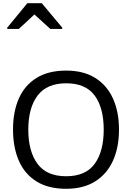

<svg xmlns="http://www.w3.org/2000/svg" viewBox="-20 -1164 821 1194"><path d="M720 -358Q720 -247 682.5 -164.5Q645 -82 572 -36Q499 10 391 10Q280 10 206.5 -36Q133 -82 97 -165Q61 -248 61 -359Q61 -469 97 -551Q133 -633 206.5 -679Q280 -725 392 -725Q499 -725 572 -679.5Q645 -634 682.5 -551.5Q720 -469 720 -358ZM156 -358Q156 -223 213 -145.5Q270 -68 391 -68Q513 -68 569 -145.5Q625 -223 625 -358Q625 -493 569 -569.5Q513 -646 392 -646Q271 -646 213.5 -569.5Q156 -493 156 -358ZM25 -984V-992L150 -1144H240L367 -992V-984H293L194 -1074L97 -984Z"/></svg>

Font: Noto Sans Tifinagh Rhissa Ixa
Style: Regular
Weight: 400
Designer: JamraPatel
Foundry: JamraPatel LLC
Version: Version 2.006; ttfautohint (v1.8.4.7-5d5b)